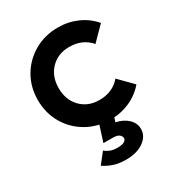

<svg xmlns="http://www.w3.org/2000/svg" viewBox="-170 -592 826 904"><g transform="rotate(-30 243.5 -140.0)"><path d="M282 10Q211 10 153.5 -23Q96 -56 63 -113Q30 -170 30 -240Q30 -311 63 -367.5Q96 -424 153.5 -457Q211 -490 282 -490Q338 -490 386.5 -468.5Q435 -447 469 -407L397 -334Q355 -384 282 -384Q221 -384 182 -344Q143 -304 143 -240Q143 -176 182 -136Q221 -96 282 -96Q355 -96 397 -146L469 -73Q435 -33 386.5 -11.5Q338 10 282 10ZM251 210Q214 210 186 201Q158 192 132 175L177 118Q188 128 204 134.5Q220 141 243 141Q269 141 280.5 134Q292 127 292 117Q292 106 281.5 97.5Q271 89 248 89H196L229 -14H309L294 32Q335 41 359 64.5Q383 88 383 119Q383 158 346.5 184Q310 210 251 210Z"/></g></svg>

Font: Outfit Medium
Style: Regular
Weight: 500
Designer: Rodrigo Fuenzalida
Foundry: fragTYPE
Version: Version 1.100; ttfautohint (v1.8.4.7-5d5b);gftools[0.9.27]